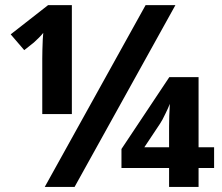

<svg xmlns="http://www.w3.org/2000/svg" viewBox="-20 -734 870 754"><path d="M155.8 0 551.8 -713.9H668.9L272.9 0ZM146 -503.9Q146 -523.9 146.5 -538.1Q147 -552.2 147.9 -578.6Q148.4 -591.8 149.9 -605Q144.5 -597.7 132.8 -585.9Q123.5 -576.7 112.8 -566.9L75.2 -537.1L22 -599.1L168.9 -713.9H262.2V-286.1H146ZM644 0V-74.2H457V-148.9L645 -431.2H759.8V-155.8H820.8V-74.2H759.8V0ZM546.9 -155.8H644V-235.8Q644 -277.8 647 -326.2Q640.1 -308.6 629.9 -288.1Q617.2 -261.2 608.9 -249Z"/></svg>

Font: Droid Sans Thai
Style: Bold
Weight: 700
Designer: Steve Matteson
Foundry: Ascender Corporation
Version: Version 1.00